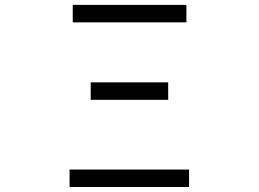

<svg xmlns="http://www.w3.org/2000/svg" viewBox="-20 -752 1040 772"><path d="M259.8 0V-70.3H740.2V0ZM344.7 -350.6V-420.9H656.2V-350.6ZM272.5 -662.1V-732.4H729.5V-662.1Z"/></svg>

Font: Gen Shin Gothic Monospace Normal
Style: Regular
Weight: 350
Designer: [Source Han Sans]
Ryoko NISHIZUKA  (kana & ideographs); Paul D. Hunt (Latin, Greek & Cyrillic); Wenlong ZHANG  (bopomofo
Version: Version 1.002.20150607